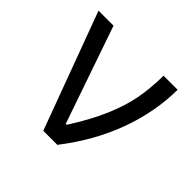

<svg xmlns="http://www.w3.org/2000/svg" viewBox="-135 -675 821 821"><g transform="rotate(45 275.5 -265.0)"><path d="M25.4 -530.3H116.2L268.6 -88.9H274.4Q332 -179.7 362.8 -252Q393.6 -324.2 405.8 -388.2Q418 -452.1 418.9 -530.3H503.9Q502.9 -395.5 453.6 -260.7Q404.3 -126 306.6 0H221.7Z"/></g></svg>

Font: WEMIX Pretendard Variable
Style: Regular
Weight: 400
Designer: Base glyphs from Inter by Rasmus Andersson; Hangeul glyphs from Noto Sans CJK(Source Han Sans) by Jang Soo-young and Kan
Foundry: Kil Hyung-jin
Version: Version 1.000;Glyphs 3.2 (3208)